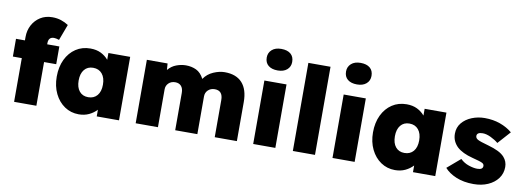

<svg xmlns="http://www.w3.org/2000/svg" viewBox="-63 -1197 4328 1588"><g transform="rotate(10 2101.0 -402.5)"><path d="M93 0V-367H18V-516H93V-545Q93 -600 117 -645Q141 -690 184 -717Q227 -744 284 -744Q324 -744 357.5 -733Q391 -722 420 -703L370 -569Q343 -578 327 -578Q280 -578 280 -525V-516H382V-367H280V0Z M636 9Q570 9 517.5 -26.5Q465 -62 434.5 -124.5Q404 -187 404 -267Q404 -349 434 -411.5Q464 -474 517 -509Q570 -544 639 -544Q690 -544 727.5 -525.5Q765 -507 791 -476V-533H974V0H787V-56Q760 -27 722 -9Q684 9 636 9ZM689 -144Q737 -144 764.5 -176.5Q792 -209 792 -267Q792 -325 764.5 -358Q737 -391 689 -391Q642 -391 615 -358Q588 -325 588 -267Q588 -209 615 -176.5Q642 -144 689 -144Z M1114 0V-533H1288L1292 -479Q1321 -514 1361.5 -529Q1402 -544 1441 -544Q1489 -544 1528 -525.5Q1567 -507 1593 -457Q1623 -501 1672.5 -522.5Q1722 -544 1767 -544Q1864 -544 1914 -488.5Q1964 -433 1964 -328V0H1778V-312Q1778 -391 1710 -391Q1676 -391 1654 -370Q1632 -349 1632 -317V0H1446V-313Q1446 -351 1428 -371Q1410 -391 1378 -391Q1344 -391 1322.5 -370Q1301 -349 1301 -318V0Z M2194 -634Q2144 -634 2115.5 -657.5Q2087 -681 2087 -724Q2087 -764 2115.5 -789.5Q2144 -815 2194 -815Q2245 -815 2273 -791.5Q2301 -768 2301 -724Q2301 -684 2272.5 -659Q2244 -634 2194 -634ZM2101 0V-533H2287V0Z M2434 0V-740H2620V0Z M2860 -634Q2810 -634 2781.5 -657.5Q2753 -681 2753 -724Q2753 -764 2781.5 -789.5Q2810 -815 2860 -815Q2911 -815 2939 -791.5Q2967 -768 2967 -724Q2967 -684 2938.5 -659Q2910 -634 2860 -634ZM2767 0V-533H2953V0Z M3292 9Q3226 9 3173.5 -26.5Q3121 -62 3090.5 -124.5Q3060 -187 3060 -267Q3060 -349 3090 -411.5Q3120 -474 3173 -509Q3226 -544 3295 -544Q3346 -544 3383.5 -525.5Q3421 -507 3447 -476V-533H3630V0H3443V-56Q3416 -27 3378 -9Q3340 9 3292 9ZM3345 -144Q3393 -144 3420.5 -176.5Q3448 -209 3448 -267Q3448 -325 3420.5 -358Q3393 -391 3345 -391Q3298 -391 3271 -358Q3244 -325 3244 -267Q3244 -209 3271 -176.5Q3298 -144 3345 -144Z M3952 10Q3869 10 3806.5 -16Q3744 -42 3708 -83L3818 -177Q3849 -147 3889.5 -133.5Q3930 -120 3961 -120Q4008 -120 4008 -151Q4008 -168 3991 -176Q3974 -185 3907 -202Q3821 -224 3776 -265Q3754 -286 3741.5 -313Q3729 -340 3729 -374Q3729 -427 3760.5 -465Q3792 -503 3843 -523.5Q3894 -544 3951 -544Q4021 -544 4080 -523Q4139 -502 4183 -465L4088 -359Q4062 -381 4024.5 -399Q3987 -417 3956 -417Q3907 -417 3907 -386Q3907 -367 3928 -356Q3937 -351 3959 -343.5Q3981 -336 4021 -325Q4067 -312 4101 -295.5Q4135 -279 4156 -256Q4187 -221 4187 -174Q4187 -120 4156.5 -78.5Q4126 -37 4073 -13.5Q4020 10 3952 10Z"/></g></svg>

Font: Lexend Deca ExtraBold
Style: Regular
Weight: 800
Designer: Bonnie Shaver-Troup, Thomas Jockin
Foundry: Lexend
Version: Version 1.008; ttfautohint (v1.8.4.7-5d5b)